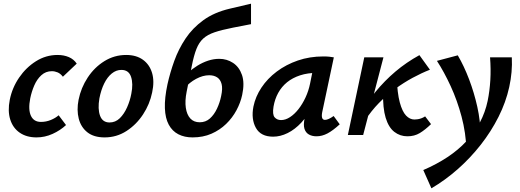

<svg xmlns="http://www.w3.org/2000/svg" viewBox="-20 -732 2822 1041"><path d="M178 13Q124 13 87 -12.5Q50 -38 35.5 -84Q21 -130 33 -191Q46 -256 83.5 -311Q121 -366 175 -400Q229 -434 292 -434Q326 -434 353 -422.5Q380 -411 396 -387L321 -316Q308 -333 292.5 -339.5Q277 -346 261 -346Q228 -346 204 -324Q180 -302 165.5 -268Q151 -234 144 -199Q132 -138 147.5 -104.5Q163 -71 202 -71Q230 -71 255.5 -81.5Q281 -92 298 -107L338 -54Q307 -25 265 -6Q223 13 178 13Z M547 13Q489 13 454 -14.5Q419 -42 407 -88.5Q395 -135 406 -191Q419 -256 455.5 -311.5Q492 -367 546 -400.5Q600 -434 664 -434Q719 -434 755 -408Q791 -382 804.5 -336.5Q818 -291 805 -231Q792 -167 755.5 -111.5Q719 -56 665.5 -21.5Q612 13 547 13ZM574 -68Q606 -68 629.5 -91Q653 -114 669 -150Q685 -186 692 -224Q703 -278 690.5 -315.5Q678 -353 638 -353Q610 -353 586 -333.5Q562 -314 545 -279.5Q528 -245 519 -199Q509 -141 522.5 -104.5Q536 -68 574 -68Z M1024 13Q980 13 947 -4Q914 -21 895 -56Q876 -91 874 -145.5Q872 -200 888 -275Q902 -338 925 -402Q948 -466 986 -523Q1024 -580 1082.5 -622.5Q1141 -665 1226 -685L1341 -712V-601L1243 -582Q1182 -570 1143.5 -557Q1105 -544 1082 -523Q1059 -502 1045 -466.5Q1031 -431 1020 -375Q1009 -319 992 -235Q982 -185 987.5 -147.5Q993 -110 1012 -89.5Q1031 -69 1063 -69Q1095 -69 1118 -89.5Q1141 -110 1156.5 -143Q1172 -176 1179 -211Q1188 -252 1181.5 -276.5Q1175 -301 1157.5 -312.5Q1140 -324 1114 -324Q1080 -324 1043.5 -304.5Q1007 -285 980 -253L953 -291Q974 -315 998.5 -337Q1023 -359 1050.5 -376Q1078 -393 1108 -403Q1138 -413 1169 -413Q1210 -413 1243.5 -391Q1277 -369 1292 -325.5Q1307 -282 1293 -217Q1284 -175 1262 -134Q1240 -93 1206 -60Q1172 -27 1126.5 -7Q1081 13 1024 13Z M1461 9Q1394 9 1367.5 -38.5Q1341 -86 1354 -154Q1365 -208 1397.5 -257Q1430 -306 1480.5 -344Q1531 -382 1595 -404Q1659 -426 1733 -426Q1753 -426 1766 -424.5Q1779 -423 1790 -421L1727 -124Q1719 -82 1742 -82Q1751 -82 1763 -87.5Q1775 -93 1789 -103L1822 -58Q1785 -24 1755.5 -8.5Q1726 7 1696 7Q1672 7 1654.5 -3Q1637 -13 1630.5 -34.5Q1624 -56 1632 -92L1665 -243L1719 -277Q1704 -211 1676.5 -158Q1649 -105 1614 -67.5Q1579 -30 1539.5 -10.5Q1500 9 1461 9ZM1504 -81Q1528 -81 1552.5 -97Q1577 -113 1598.5 -140.5Q1620 -168 1636.5 -203.5Q1653 -239 1661 -278L1681 -377L1736 -334Q1727 -336 1718 -336.5Q1709 -337 1700 -337Q1648 -337 1607 -323.5Q1566 -310 1536.5 -286Q1507 -262 1488.5 -228.5Q1470 -195 1463 -154Q1456 -111 1469 -96Q1482 -81 1504 -81Z M1960 -80 1923 -102Q1966 -173 2015.5 -233.5Q2065 -294 2124 -344Q2183 -394 2254 -433L2311 -354Q2265 -336 2217 -310Q2169 -284 2122.5 -250Q2076 -216 2034.5 -173.5Q1993 -131 1960 -80ZM1866 0 1955 -421H2059L1949 0ZM2189 7Q2149 7 2118 -17Q2087 -41 2071 -93.5Q2055 -146 2057 -233L2131 -314Q2134 -227 2147.5 -177Q2161 -127 2181.5 -105.5Q2202 -84 2227 -84Q2235 -84 2245 -85.5Q2255 -87 2265.5 -91Q2276 -95 2285 -101L2317 -59Q2285 -28 2256 -10.5Q2227 7 2189 7Z M2319 289 2275 190Q2347 159 2406 120Q2465 81 2509 33.5Q2553 -14 2582 -68.5Q2611 -123 2624 -185Q2635 -239 2638.5 -298Q2642 -357 2637 -421H2755Q2757 -381 2753.5 -341Q2750 -301 2741 -260Q2723 -178 2683 -98.5Q2643 -19 2586.5 53Q2530 125 2462 185Q2394 245 2319 289ZM2509 82Q2506 -12 2482.5 -100Q2459 -188 2423.5 -265Q2388 -342 2349 -402L2462 -432Q2496 -374 2523.5 -301.5Q2551 -229 2568 -152.5Q2585 -76 2585 -3Z"/></svg>

Font: Ysabeau Office
Style: Bold Italic
Weight: 700
Italic angle: -12°
Designer: Christian Thalmann (Catharsis Fonts)
Version: Version 2.001;gftools[0.9.30]; featfreeze: tnum,lnum,ss02